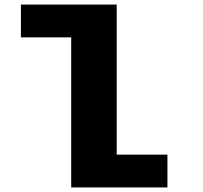

<svg xmlns="http://www.w3.org/2000/svg" viewBox="-20 -820 890 840"><path d="M490.5 -143.5H712.5V0H291.5V-656.5H71.5V-800H490.5Z"/></svg>

Font: League Mono Wide ExtraBold
Style: Regular
Weight: 800
Width: 8
Designer: Tyler Finck
Foundry: The League of Moveable Type / Tyler Finck
Version: Version 2.210